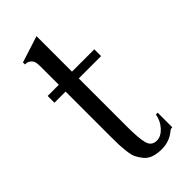

<svg xmlns="http://www.w3.org/2000/svg" viewBox="-198 -639 681 681"><g transform="rotate(-45 142.5 -299.0)"><path d="M255 -386H143V-145Q143 -85 150 -59.5Q157 -34 183 -34Q204 -34 222.5 -54Q241 -74 246 -102H255V-29Q246 -29 240 -23Q212 0 174 0Q151 0 133.5 -6Q116 -12 105.5 -25Q95 -38 89 -50Q83 -62 80.5 -84.5Q78 -107 77.5 -120Q77 -133 77 -159V-386H21V-420H77V-509Q77 -524 75.5 -532Q74 -540 66 -548Q58 -556 43 -556V-566L143 -598V-420H255Z"/></g></svg>

Font: Forum
Style: Regular
Weight: 400
Designer: Denis Masharov
Foundry: Denis Masharov
Version: Version 1.000